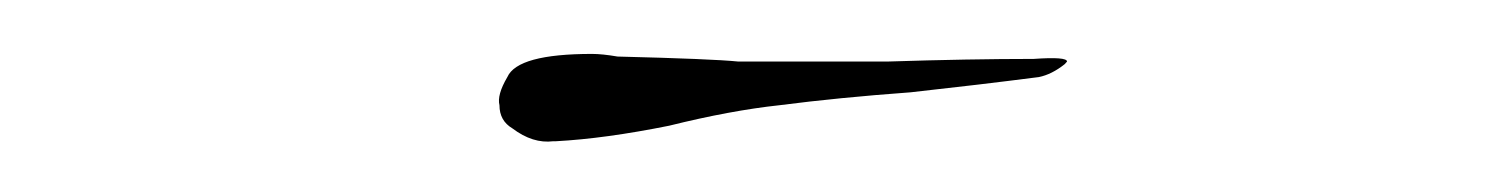

<svg xmlns="http://www.w3.org/2000/svg" viewBox="-20 -332 574 73"><path d="M172.9 -302.7Q176.8 -311.5 205.1 -311.5Q209 -311.5 214.8 -310.5Q251 -309.6 260.7 -308.6Q285.2 -308.6 317.4 -308.6Q348.6 -309.6 373 -309.6Q385.7 -310.5 385.7 -308.6Q385.7 -308.6 384.8 -307.6Q379.9 -303.7 375 -302.7Q352.5 -299.8 326.2 -296.9Q298.8 -294.9 276.4 -292Q257.8 -290 234.4 -284.2Q210 -279.3 191.4 -278.3Q191.4 -278.3 190.4 -278.3Q182.6 -277.3 174.8 -283.2Q169.9 -286.1 169.9 -292Q168.9 -295.9 172.9 -302.7Z"/></svg>

Font: Margalida Font
Style: Regular
Weight: 400
Designer: Mateu Riera. mateurierasureda@hotmail.com
Version: Version 1.0